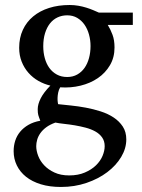

<svg xmlns="http://www.w3.org/2000/svg" viewBox="-20 -514 565 763"><path d="M396 66.9Q396 46.4 385.7 32Q375.5 17.6 358.6 8.3Q341.8 -1 320.6 -6.6Q299.3 -12.2 277.6 -15.9Q255.9 -19.5 235.4 -21.7Q214.8 -23.9 200.2 -26.9Q178.2 -19 163.6 -8.1Q148.9 2.9 140.1 15.6Q131.3 28.3 127.7 41.5Q124 54.7 124 66.9Q124 85 131.8 105.5Q139.6 126 155.8 143.1Q171.9 160.2 196.5 171.6Q221.2 183.1 254.9 183.1Q290.5 183.1 317.1 171.6Q343.8 160.2 361.3 143.1Q378.9 126 387.5 105.5Q396 85 396 66.9ZM339.8 -331.1Q339.8 -354.5 333.7 -376.7Q327.6 -398.9 315.9 -415.8Q304.2 -432.6 286.9 -442.9Q269.5 -453.1 247.1 -453.1Q226.1 -453.1 208.5 -444.8Q190.9 -436.5 178.5 -420.7Q166 -404.8 158.9 -381.8Q151.9 -358.9 151.9 -330.1Q151.9 -305.2 158 -283Q164.1 -260.7 176 -244.1Q188 -227.5 205.8 -217.8Q223.6 -208 247.1 -208Q269.5 -208 286.9 -217.8Q304.2 -227.5 315.9 -244.1Q327.6 -260.7 333.7 -283.2Q339.8 -305.7 339.8 -331.1ZM408.2 -415Q419.4 -397 427.2 -375.7Q435.1 -354.5 435.1 -325.2Q435.1 -285.6 417 -254.9Q398.9 -224.1 368.9 -203.6Q338.9 -183.1 300 -173.6Q261.2 -164.1 219.2 -167Q213.4 -157.2 211.2 -146Q209 -134.8 208.7 -125Q208.5 -115.2 209.5 -108.2Q210.4 -101.1 210.9 -100.1Q233.4 -97.7 262.2 -94.7Q291 -91.8 321 -86.2Q351.1 -80.6 380.1 -71.3Q409.2 -62 431.6 -47.1Q454.1 -32.2 468 -11Q481.9 10.3 481.9 40Q481.9 75.7 461.7 109.6Q441.4 143.6 406.2 170.2Q371.1 196.8 323.7 212.9Q276.4 229 222.2 229Q177.2 229 142.3 218.3Q107.4 207.5 83.5 188.5Q59.6 169.4 46.9 143.3Q34.2 117.2 34.2 86.9Q34.2 64.9 40.5 45.2Q46.9 25.4 60.1 9.5Q73.2 -6.3 93 -17.8Q112.8 -29.3 140.1 -34.2Q137.2 -42 135.3 -47.1Q133.3 -52.2 132.1 -56.9Q130.9 -61.5 130.4 -66.7Q129.9 -71.8 129.9 -80.1Q129.9 -99.6 141.8 -123.3Q153.8 -147 180.2 -173.8Q155.3 -179.7 132.8 -192.4Q110.4 -205.1 93.3 -224.4Q76.2 -243.7 66.2 -268.8Q56.2 -293.9 56.2 -324.2Q56.2 -363.8 70.8 -395.3Q85.4 -426.8 111.8 -448.7Q138.2 -470.7 175 -482.4Q211.9 -494.1 256.8 -494.1Q274.4 -494.1 291.3 -491.2Q308.1 -488.3 323 -483.6Q337.9 -479 350.6 -473.6Q363.3 -468.3 373 -463.9H507.8V-415Z"/></svg>

Font: Charis SIL Cyr
Style: Regular
Weight: 400
Foundry: SIL International
Version: Version 5.000